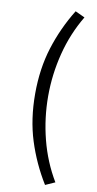

<svg xmlns="http://www.w3.org/2000/svg" viewBox="-109 -863 555 1104"><g transform="rotate(10 169.0 -311.0)"><path d="M239 196Q170 84 131 -39.5Q92 -163 92 -311Q92 -458 131 -582Q170 -706 239 -818L295 -792Q231 -685 199.5 -561.5Q168 -438 168 -311Q168 -183 199.5 -59.5Q231 64 295 171Z"/></g></svg>

Font: Noto Sans TC Thin
Style: Regular
Weight: 400
Version: Version 2.004-H2;hotconv 1.0.118;makeotfexe 2.5.65603